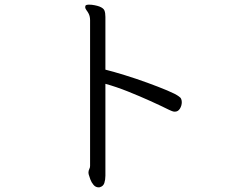

<svg xmlns="http://www.w3.org/2000/svg" viewBox="-20 -746 1040 827"><path d="M368 -659Q368 -675 362 -687Q358 -695 352.5 -702Q347 -709 347 -716Q347 -719 348 -721Q350 -726 364 -726Q375 -726 387.5 -723.5Q400 -721 408 -718Q426 -711 430 -700.5Q434 -690 434 -673V-446Q470 -437 518.5 -422Q567 -407 615 -389.5Q663 -372 700 -356.5Q737 -341 750 -331Q758 -326 760.5 -319.5Q763 -313 763 -306Q763 -291 755 -278Q747 -265 733 -265Q726 -265 719.5 -268Q713 -271 708 -273Q674 -290 627.5 -311Q581 -332 531 -352Q481 -372 434 -385V11Q434 28 429.5 42Q425 56 411 60Q409 61 405 61Q392 61 383 50.5Q374 40 369 26.5Q364 13 362 5Q361 2 361 -2Q361 -11 364.5 -17.5Q368 -24 368 -31Z"/></svg>

Font: QiushuiShotai Bright
Style: Regular
Weight: 400
Designer: Christian Thalmann (Catharsis Fonts)
Version: Version 1.250;